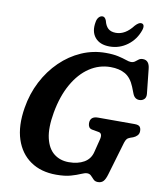

<svg xmlns="http://www.w3.org/2000/svg" viewBox="-98 -994 926 1090"><g transform="rotate(10 364.5 -449.5)"><path d="M458.5 -714Q501.5 -714 530.5 -707.5Q559.5 -701 577.8 -694.5Q596 -688 606.5 -688Q621 -688 630.2 -695Q639.5 -702 648.5 -709Q657.5 -716 672 -716Q709 -716 713.5 -666.5L728.5 -525Q730 -505 720.2 -495.2Q710.5 -485.5 696.5 -484Q665.5 -481 653 -513.5L638.5 -550.5Q618.5 -600 584.2 -619.8Q550 -639.5 499.5 -639.5Q434 -639.5 378.2 -602.5Q322.5 -565.5 283 -496Q243.5 -426.5 226 -329Q210 -238.5 223.5 -180.5Q237 -122.5 272.5 -94.5Q308 -66.5 358.5 -66.5Q410.5 -66.5 446 -87Q481.5 -107.5 491.5 -148L510.5 -223.5Q520.5 -261.5 494.5 -265L457.5 -271.5Q444.5 -274 439 -283.2Q433.5 -292.5 433.5 -304.5Q433.5 -344.5 478.5 -344.5H689.5Q712.5 -344.5 720 -335Q727.5 -325.5 727 -309.5Q727 -295 717.8 -285Q708.5 -275 695 -269.5L678 -263.5Q665 -259 658.8 -251Q652.5 -243 648.5 -229.5L592 -38Q583.5 -8.5 572 3.8Q560.5 16 541 16Q524.5 16 515 6.2Q505.5 -3.5 496.5 -13Q487.5 -22.5 473 -22.5Q460 -22.5 439 -13Q418 -3.5 384.5 6.2Q351 16 300 16Q212 16 151.8 -25.8Q91.5 -67.5 66.2 -144.2Q41 -221 58.5 -327Q72 -410 108.5 -480.5Q145 -551 199 -603.5Q253 -656 319.2 -685Q385.5 -714 458.5 -714ZM494.5 -836Q548.5 -836 593 -894.5Q612 -915 625.5 -915Q638 -915 641.8 -905Q645.5 -895 640 -878Q621 -821.5 575.2 -787.5Q529.5 -753.5 472.5 -753.5Q415.5 -753.5 387.8 -787.5Q360 -821.5 371 -878Q374 -895 383.2 -905Q392.5 -915 404.5 -915Q418.5 -915 426.5 -894.5Q433.5 -865 449.5 -850.5Q465.5 -836 494.5 -836Z"/></g></svg>

Font: Fraunces 9pt S100 SemiBold
Style: Italic
Weight: 600
Italic angle: -16°
Version: Version 1.000; ttfautohint (v1.8.3)